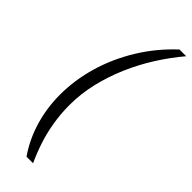

<svg xmlns="http://www.w3.org/2000/svg" viewBox="-293 -755 931 931"><g transform="rotate(45 172.5 -289.0)"><path d="M142 157Q94 88 69 4Q44 -80 44 -170Q44 -272 73.5 -372.5Q103 -473 160 -566Q217 -659 299 -735H345Q296 -677 253.5 -610Q211 -543 179.5 -470Q148 -397 130 -321Q112 -245 112 -168Q112 -108 121.5 -50.5Q131 7 148.5 59.5Q166 112 187 157Z"/></g></svg>

Font: Archivo ExtraCondensed Light
Style: Italic
Weight: 300
Width: 2
Italic angle: -10°
Designer: Hector Gatti
Foundry: Omnibus-Type
Version: Version 2.001